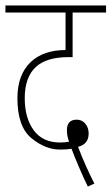

<svg xmlns="http://www.w3.org/2000/svg" viewBox="-20 -642 410 706"><path d="M303 44 327 33Q311 2 295 -34Q279 -70 267 -102Q306 -112 306 -151Q306 -173 293.5 -187.5Q281 -202 262 -202Q226 -202 226 -163Q226 -142 234 -121Q219 -118 201 -118Q137 -118 104 -163Q71 -208 71 -281Q71 -358 112 -396Q151 -432 233 -432H247V-596H370V-622H0V-596H221V-458Q140 -458 93 -414Q44 -367 44 -281Q44 -177 95 -134.5Q146 -92 201 -92Q227 -92 243 -95Q253 -68 271 -26Q289 16 303 44Z"/></svg>

Font: Noto Sans Devanagari Extra Condensed Thin
Style: Regular
Weight: 250
Width: 2
Designer: Monotype Design Team
Foundry: Monotype Imaging Inc.
Version: 1.000